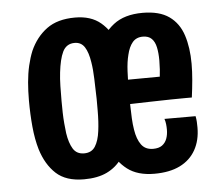

<svg xmlns="http://www.w3.org/2000/svg" viewBox="-44 -578 737 639"><g transform="rotate(-5 324.5 -258.5)"><path d="M212 10Q152 10 119 -20.5Q86 -51 70 -103Q60 -137 56 -179Q52 -221 52 -268Q52 -299 54.5 -328Q57 -357 63 -383Q69 -409 78 -431Q98 -476 134 -502.5Q170 -529 229 -529Q282 -529 314.5 -501.5Q347 -474 363 -429Q374 -396 379.5 -354Q385 -312 385 -264Q385 -222 381.5 -184Q378 -146 370 -115Q359 -76 339.5 -48Q320 -20 289 -5Q258 10 212 10ZM220 -76Q245 -76 257 -95Q269 -114 273 -146Q275 -161 276 -178Q277 -195 277 -214Q277 -233 277 -253Q276 -289 275 -320.5Q274 -352 270 -376Q265 -409 253.5 -427Q242 -445 220 -445Q206 -445 196 -438.5Q186 -432 180 -419.5Q174 -407 170 -390Q166 -373 163.5 -351.5Q161 -330 160.5 -306Q160 -282 160 -256Q160 -236 160.5 -217Q161 -198 162.5 -181Q164 -164 166 -148Q171 -115 183 -95.5Q195 -76 220 -76ZM447 12Q391 12 357 -14Q323 -40 305 -84Q290 -120 284 -165.5Q278 -211 278 -261Q278 -306 283.5 -346.5Q289 -387 301 -420Q320 -468 356.5 -496.5Q393 -525 454 -525Q510 -525 542.5 -502Q575 -479 588.5 -437.5Q602 -396 602 -342Q602 -316 599.5 -288Q597 -260 593 -230L492 -300Q494 -317 495 -332.5Q496 -348 496 -362Q496 -387 492 -406Q488 -425 477.5 -435.5Q467 -446 448 -446Q426 -446 413.5 -431Q401 -416 395 -390Q389 -367 387.5 -336Q386 -305 386 -270Q386 -245 386.5 -222Q387 -199 388 -178.5Q389 -158 392 -140Q397 -108 410.5 -89.5Q424 -71 450 -71Q469 -71 480 -79Q491 -87 496 -100.5Q501 -114 501 -131Q501 -140 500 -149Q499 -158 496 -167H600Q602 -157 602.5 -147.5Q603 -138 603 -129Q603 -86 585 -54Q567 -22 532.5 -5Q498 12 447 12ZM311 -223 308 -307 576 -309 593 -230Q593 -230 574 -230Q555 -230 523.5 -229.5Q492 -229 454.5 -228Q417 -227 379.5 -226Q342 -225 311 -223Z"/></g></svg>

Font: Truculenta
Style: Bold
Weight: 700
Designer: Ivan Castro, Eva Sanz & Omnibus-Type Team
Foundry: Omnibus-Type
Version: Version 1.002